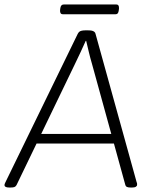

<svg xmlns="http://www.w3.org/2000/svg" viewBox="-37 -838 670 860"><path d="M5 2Q-7 2 -12 -1Q-17 -4 -17 -9Q-17 -11 -16 -14Q-15 -17 -13 -21L311 -686Q314 -692 318 -695.5Q322 -699 329 -700.5Q336 -702 344 -702H359Q369 -702 375 -700.5Q381 -699 385.5 -695.5Q390 -692 391 -686L575 -22Q577 -18 577 -15Q577 -12 577 -10Q577 -5 571.5 -1.5Q566 2 554 2H549Q538 2 532 -0.5Q526 -3 524 -11L375 -552Q367 -579 361 -604.5Q355 -630 349 -655H347Q336 -630 324 -604.5Q312 -579 299 -552L37 -9Q33 -2 27 0Q21 2 9 2ZM106 -195V-238H495V-195ZM245 -774Q231 -774 232 -792L233 -800Q235 -818 249 -818H484Q497 -818 496 -800L495 -792Q494 -783 490.5 -778.5Q487 -774 480 -774Z"/></svg>

Font: Asap ExtraLight
Style: Italic
Weight: 250
Italic angle: -6°
Version: Version 3.001